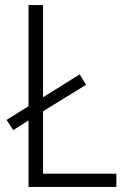

<svg xmlns="http://www.w3.org/2000/svg" viewBox="-20 -734 499 754"><path d="M92 0V-261L32 -223L6 -263L92 -317V-714H149V-352L293 -442L318 -401L149 -297V-52H437V0Z"/></svg>

Font: Noto Sans Hebrew SemiCondensed Light
Style: Regular
Weight: 300
Width: 4
Designer: Monotype Design Team
Foundry: Monotype Imaging Inc.
Version: Version 2.003